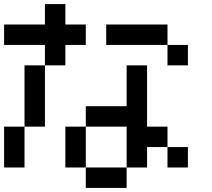

<svg xmlns="http://www.w3.org/2000/svg" viewBox="-20 -920 1040 940"><path d="M0 -100V-300H100V-100ZM0 -700V-800H200V-900H300V-800H400V-700H300V-600H200V-700ZM900 -200V-100H800V-200ZM900 -700V-600H800V-700ZM200 -300H100V-600H200ZM400 -100H600V0H400ZM400 -300V-100H300V-300ZM400 -400H600V-600H700V-300H800V-200H700V-100H600V-300H400ZM800 -700H500V-800H800Z"/></svg>

Font: Galmuri9 Regular
Style: Regular
Weight: 400
Designer: Lee Minseo (quiple)
Version: Version 2.399;hotconv 1.1.1;makeotfexe 2.6.0 DEVELOPMENT